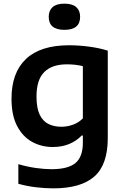

<svg xmlns="http://www.w3.org/2000/svg" viewBox="-20 -802 682 1052"><path d="M272 230Q226.5 230 176.8 224Q127 218 80.5 205V97.5Q130.5 112 176.8 118.5Q223 125 262.5 125Q353 125 393.5 91.2Q434 57.5 434 -20.5V-59.5H427.5Q399.5 -30 359.5 -13.2Q319.5 3.5 269 3.5Q207.5 3.5 156.2 -24.5Q105 -52.5 74 -111Q43 -169.5 43 -261.5Q43 -403.5 122.2 -478.8Q201.5 -554 358.5 -554Q411.5 -554 468 -546.5Q524.5 -539 570.5 -524.5V-45Q570.5 100 497 165Q423.5 230 272 230ZM316.5 -107.5Q348 -107.5 379.2 -118.5Q410.5 -129.5 434 -153.5V-439.5Q416.5 -444 394.2 -446.8Q372 -449.5 346.5 -449.5Q265 -449.5 222.5 -407.2Q180 -365 180 -273Q180 -210.5 197.2 -174.2Q214.5 -138 245.2 -122.8Q276 -107.5 316.5 -107.5ZM333 -638.5Q247 -638.5 247 -710Q247 -744 268.2 -763Q289.5 -782 333 -782Q376.5 -782 397.8 -763Q419 -744 419 -710Q419 -638.5 333 -638.5Z"/></svg>

Font: Encode Sans SemiExpanded SemiExpanded SemiBold
Style: Regular
Weight: 600
Width: 6
Designer: Multiple Designers
Foundry: Impallari Type
Version: Version 3.000; ttfautohint (v1.8.3) -l 8 -r 50 -G 200 -x 14 